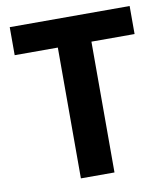

<svg xmlns="http://www.w3.org/2000/svg" viewBox="-81 -782 741 850"><g transform="rotate(-10 289.5 -357.0)"><path d="M365 0V-588H559V-714H20V-588H214V0Z"/></g></svg>

Font: Noto Sans Bassa Vah
Style: Bold
Weight: 700
Designer: Monotype Design Team
Foundry: Monotype Imaging Inc.
Version: Version 2.002